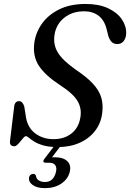

<svg xmlns="http://www.w3.org/2000/svg" viewBox="-20 -732 658 970"><path d="M262.5 -5.5H294.5L236.5 71L217.5 65Q226 63.5 235 63Q244 62.5 256 62.5Q300.5 62.5 320.8 83Q341 103.5 332 137.5Q322.5 174 288.8 196.2Q255 218.5 207.5 218.5Q167 218.5 145 202.5Q123 186.5 127 163.5Q128.5 156 134.2 151.5Q140 147 146.5 146.5Q152.5 146 156.2 148.8Q160 151.5 161.5 156Q164 173 177 180.2Q190 187.5 207.5 187.5Q250 187.5 262.5 137.5Q268 116 259.5 103Q251 90 227.5 90H211Q200 90 199.2 83.5Q198.5 77 205.5 69ZM272.5 11Q228.5 11 199.8 2.8Q171 -5.5 153.8 -16.2Q136.5 -27 126.8 -35.5Q117 -44 111 -44Q105.5 -44 98.5 -36.2Q91.5 -28.5 83.8 -18.5Q76 -8.5 68 -0.8Q60 7 52.5 7Q40.5 7 34.8 0.5Q29 -6 30.5 -19.5L51.5 -192.5Q52.5 -206.5 59.2 -213.8Q66 -221 75.5 -221Q85.5 -221 91.8 -214.2Q98 -207.5 102.5 -194.5L109.5 -151Q116 -91.5 155.2 -60.2Q194.5 -29 251 -29Q288.5 -29 317.2 -42.8Q346 -56.5 363.5 -81Q381 -105.5 386 -138.5Q394 -183.5 371.8 -221.5Q349.5 -259.5 282.5 -302.5Q208.5 -351 176.8 -399.2Q145 -447.5 153 -512.5Q159 -564.5 190.2 -610Q221.5 -655.5 277.5 -683.8Q333.5 -712 412.5 -712Q479.5 -712 525.8 -690.5Q572 -669 595.2 -634.8Q618.5 -600.5 617.5 -562.5Q616.5 -539.5 604.8 -524.5Q593 -509.5 573 -509.5Q555.5 -509.5 545 -519.2Q534.5 -529 527.5 -549.5L519 -583.5Q507.5 -630 478 -652.5Q448.5 -675 405 -675Q362 -675 329.8 -658.5Q297.5 -642 278.2 -614.5Q259 -587 255 -553Q248.5 -504 273.5 -464.5Q298.5 -425 363.5 -379.5Q420 -341.5 450.5 -308Q481 -274.5 491.2 -240.2Q501.5 -206 497 -166.5Q492 -113 462 -73Q432 -33 383.2 -11Q334.5 11 272.5 11Z"/></svg>

Font: Fraunces
Style: Italic
Weight: 400
Italic angle: -16°
Version: Version 1.000;[b76b70a41]